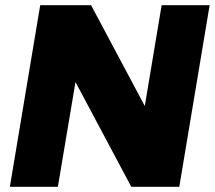

<svg xmlns="http://www.w3.org/2000/svg" viewBox="-20 -720 828 740"><path d="M486 0 167 -599 331 -700 648 -105ZM18 0 135 -700H331L292 -529L203 0ZM486 0 603 -700H788L671 0Z"/></svg>

Font: Figtree Light Black
Style: Italic
Weight: 900
Italic angle: -9.5°
Version: Version 2.000